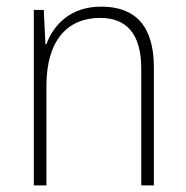

<svg xmlns="http://www.w3.org/2000/svg" viewBox="-20 -559 562 579"><path d="M285 -539C193 -539 142 -485 120 -426H117L112 -529H82V0H120V-300C120 -438 184 -505 282 -505C361 -505 406 -458 406 -351V0H444V-356C444 -482 387 -539 285 -539Z"/></svg>

Font: Noto Sans SemiCondensed ExtraLight
Style: Regular
Weight: 200
Width: 4
Designer: Monotype Design Team
Foundry: Monotype Imaging Inc.
Version: Version 2.013